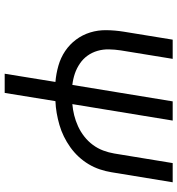

<svg xmlns="http://www.w3.org/2000/svg" viewBox="12 -788 775 840"><g transform="rotate(90 400.0 -367.5)"><path d="M302 0 338 -222Q302 -225 267 -235Q232 -245 203 -264.5Q174 -284 153 -312Q132 -340 121.5 -374Q111 -408 111.5 -445Q112 -482 118 -520L153 -735H237L200 -508Q196 -482 195.5 -456Q195 -430 202 -406Q209 -382 223 -362.5Q237 -343 257.5 -329Q278 -315 301.5 -307Q325 -299 351 -296L423 -735H507L435 -296Q459 -298 483.5 -304Q508 -310 532 -321Q556 -332 577 -348.5Q598 -365 613.5 -386Q629 -407 638 -431Q647 -455 651 -479L693 -735H777L733 -467Q729 -442 720.5 -416.5Q712 -391 698 -367.5Q684 -344 665 -323.5Q646 -303 623.5 -287Q601 -271 576.5 -259Q552 -247 526 -239.5Q500 -232 474 -227.5Q448 -223 422 -222L386 0Z"/></g></svg>

Font: Iosevka Aile Oblique
Style: Regular
Weight: 400
Italic angle: -9°
Designer: Belleve Invis
Foundry: Belleve Invis
Version: Version 31.1.0; ttfautohint (v1.8.4)